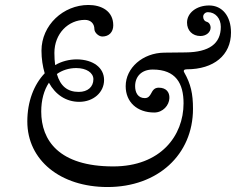

<svg xmlns="http://www.w3.org/2000/svg" viewBox="-20 -738 950 773"><path d="M732 -459C841 -459 910 -516 910 -607C910 -673 875 -716 822 -716C771 -716 733 -686 733 -647C733 -615 755 -593 787 -593C810 -593 828 -608 828 -627C828 -636 823 -647 813 -650C802 -653 798 -662 798 -671C798 -680 806 -689 817 -689C847 -689 869 -664 869 -630C869 -562 822 -528 728 -527L641 -526C555 -525 486 -465 486 -391C486 -327 532 -285 601 -285C636 -285 661 -314 662 -343C663 -367 649 -385 619 -385C600 -385 594 -372 588 -361C583 -352 577 -343 563 -343C535 -343 524 -366 524 -391C524 -430 550 -458 595 -458C688 -458 719 -402 719 -322C719 -191 626 -68 436 -68C217 -68 146 -173 146 -289C146 -335 157 -375 177 -405C203 -357 246 -328 299 -328C356 -328 399 -366 399 -416C399 -465 356 -498 290 -499C258 -499 228 -491 202 -476C200 -491 199 -507 199 -525C199 -603 255 -658 322 -658C345 -658 360 -643 360 -621C360 -607 377 -591 392 -591C419 -591 436 -609 436 -636C436 -694 388 -718 336 -718C235 -718 147 -637 147 -534C147 -501 152 -470 160 -443C117 -398 90 -330 90 -249C90 -93 223 15 413 15C615 15 757 -115 757 -300C757 -361 748 -400 722 -446C717 -454 721 -459 732 -459ZM287 -464C328 -464 356 -445 356 -419C356 -388 333 -368 297 -368C252 -368 223 -391 209 -440C230 -455 257 -464 287 -464Z"/></svg>

Font: EB Garamond
Style: Italic
Weight: 400
Italic angle: -17.2°
Designer: Georg Duffner and Octavio Pardo
Foundry: Georg Duffner
Version: Version 1.000;PS 001.000;hotconv 1.0.88;makeotf.lib2.5.64775